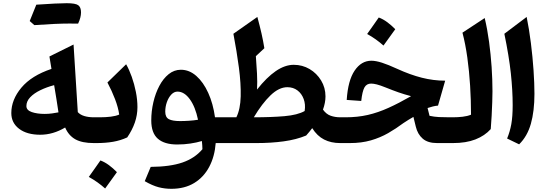

<svg xmlns="http://www.w3.org/2000/svg" viewBox="-20 -889 3407 1193"><path d="M299.8 -460.9 287.1 -538.1 437 -612.3 463.4 -192.4Q478 -175.8 503.9 -168Q529.8 -160.2 563 -160.2H563.5V0H563Q490.2 0 448.2 -23.4Q406.2 -46.9 384.8 -96.7Q309.6 -51.8 230 -51.8Q147.5 -51.8 98.9 -88.6Q50.3 -125.5 50.3 -186.5Q50.3 -269.5 113 -344.5Q175.8 -419.4 299.8 -460.9ZM316.4 -359.9Q270 -347.7 230.7 -328.6Q191.4 -309.6 167.7 -284.7Q144 -259.8 144 -230Q144 -204.1 177.5 -192.6Q210.9 -181.2 257.8 -181.2Q281.2 -181.2 303.7 -184.3Q326.2 -187.5 343.3 -190.9Q336.9 -234.9 330.6 -273.7Q324.2 -312.5 316.4 -359.9ZM411.1 -742.7Q330.1 -742.7 193.4 -732.9L164.6 -758.3Q185.1 -810.1 205.6 -859.9Q339.4 -869.1 394.5 -869.1Q449.7 -869.1 466.6 -856.2Q483.4 -843.3 483.4 -811.8Q483.4 -780.3 465.3 -742.2Z M604 107.9Q631.3 118.2 657 137.2Q682.6 156.2 706.5 180.7Q669.9 231.9 633.3 282.2Q610.8 262.2 585.7 244.1Q560.5 226.1 531.7 210.4Q550.3 184.1 568.4 158.7Q586.4 133.3 604 107.9ZM563.5 0Q553.7 0 548.8 -7.8Q543.9 -15.6 543.9 -36.6V-123.5Q543.9 -144.5 548.8 -152.3Q553.7 -160.2 563.5 -160.2H601.1Q637.2 -160.2 668.7 -164.1Q700.2 -168 720.7 -177.2Q714.4 -221.7 694.8 -272.9Q675.3 -324.2 647.5 -376.5L763.7 -489.7Q782.7 -456.5 798.6 -411.9Q814.5 -367.2 824.2 -318.4Q834 -269.5 834 -223.6Q834 -174.3 817.9 -127.7Q801.8 -81.1 770.5 -35.2Q729 -16.1 682.9 -8.1Q636.7 0 578.6 0Z M1104 -455.6Q1156.2 -455.6 1200 -417Q1243.7 -378.4 1273.9 -311.8Q1304.2 -245.1 1315.9 -160.2H1371.1V0H1320.3Q1314 83.5 1280 147.7Q1246.1 211.9 1186.8 248Q1127.4 284.2 1044.4 284.2Q1002.9 284.2 965.1 274.2Q927.2 264.2 879.4 236.8L916.5 147.9Q1037.6 147 1114 120.6Q1190.4 94.2 1237.8 38.1Q1237.3 13.2 1234.4 -12.7Q1201.7 -2.9 1162.8 2.9Q1124 8.8 1081.1 8.8Q1001.5 8.8 960.7 -27.1Q919.9 -63 919.9 -140.6Q919.9 -197.8 932.9 -253.7Q945.8 -309.6 970 -355.2Q994.1 -400.9 1028.1 -428.2Q1062 -455.6 1104 -455.6ZM1083 -319.8Q1061.5 -319.8 1044.2 -301.3Q1026.9 -282.7 1016.8 -254.2Q1006.8 -225.6 1006.8 -195.3Q1006.8 -160.2 1029.5 -148.4Q1052.2 -136.7 1098.1 -136.7Q1125 -136.7 1154.8 -138.7Q1184.6 -140.6 1210.4 -145Q1193.8 -225.1 1159.4 -272.5Q1125 -319.8 1083 -319.8Z M1805.2 -486.3Q1858.9 -486.3 1903.6 -460Q1948.2 -433.6 1975.3 -388.9Q2002.4 -344.2 2002.4 -290Q2002.4 -251 1986.8 -208Q2006.8 -179.7 2034.4 -169.9Q2062 -160.2 2094.2 -160.2H2094.7V0H2094.2Q2037.1 0 1993.9 -22Q1950.7 -43.9 1919.9 -92.8Q1912.1 -82 1902.6 -70.6Q1893.1 -59.1 1882.3 -46.9Q1821.3 -21.5 1742.7 -10.7Q1664.1 0 1574.2 0H1371.1Q1361.3 0 1356.4 -7.8Q1351.6 -15.6 1351.6 -36.6V-123.5Q1351.6 -144.5 1356.4 -152.3Q1361.3 -160.2 1371.1 -160.2H1448.7Q1473.6 -210.9 1475.6 -290.3Q1477.5 -369.6 1464.4 -469.2Q1451.2 -568.8 1430.2 -679.2L1579.1 -783.7Q1594.7 -725.6 1605 -680.7Q1615.2 -635.7 1622.6 -589.4L1569.8 -540Q1574.2 -485.8 1576.9 -431.9Q1579.6 -377.9 1577.1 -332.5Q1636.7 -408.2 1693.6 -447.3Q1750.5 -486.3 1805.2 -486.3ZM1765.6 -347.2Q1713.4 -347.2 1660.9 -296.6Q1608.4 -246.1 1557.1 -160.2Q1666 -160.2 1747.6 -167.2Q1829.1 -174.3 1873 -199.2Q1879.4 -240.2 1866.9 -273.9Q1854.5 -307.6 1828.1 -327.4Q1801.8 -347.2 1765.6 -347.2Z M2287.6 -511.7Q2314.9 -511.7 2353.8 -499.3Q2392.6 -486.8 2447.8 -461.4Q2528.8 -424.3 2601.3 -406Q2673.8 -387.7 2746.1 -387.7L2701.7 -232.9Q2685.5 -231.4 2668.9 -227.3Q2652.3 -223.1 2636.7 -217.8L2648.9 -169.4Q2677.7 -163.1 2707.3 -161.6Q2736.8 -160.2 2772 -160.2H2793.9V0H2695.8Q2638.2 0 2606.4 -27.6Q2574.7 -55.2 2563.5 -102.5L2548.8 -162.6Q2534.2 -154.3 2518.1 -144.5Q2502 -134.8 2486.3 -124Q2441.4 -90.3 2392.1 -62Q2342.8 -33.7 2284.4 -16.8Q2226.1 0 2153.8 0H2094.7Q2085 0 2080.1 -7.8Q2075.2 -15.6 2075.2 -36.6V-123.5Q2075.2 -144.5 2080.1 -152.3Q2085 -160.2 2094.7 -160.2H2128.4Q2201.7 -160.2 2265.4 -174.8Q2329.1 -189.5 2393.8 -218.8Q2458.5 -248 2534.2 -291.5Q2491.7 -302.7 2456.8 -314.9Q2421.9 -327.1 2377 -345.2Q2342.8 -358.9 2321.8 -364.3Q2300.8 -369.6 2286.1 -369.6Q2257.8 -369.6 2244.4 -345.5Q2231 -321.3 2224.6 -261.7L2134.3 -268.1Q2142.1 -389.2 2183.6 -450.4Q2225.1 -511.7 2287.6 -511.7ZM2333.5 -780.3Q2360.8 -770 2386.5 -751Q2412.1 -731.9 2436 -707.5Q2399.4 -656.2 2362.8 -606Q2340.3 -626 2315.2 -644Q2290 -662.1 2261.2 -677.7Q2279.8 -704.1 2297.9 -729.5Q2315.9 -754.9 2333.5 -780.3Z M2991.7 -776.9Q3008.3 -707.5 3018.8 -629.6Q3029.3 -551.8 3034.7 -473.1Q3040 -394.5 3040 -321.3Q3040 -295.4 3038.6 -254.9Q3037.1 -214.4 3034.9 -169.9Q3032.7 -125.5 3029.3 -86.9Q2992.2 -45.4 2934.1 -22.7Q2876 0 2793.9 0Q2784.2 0 2779.3 -7.8Q2774.4 -15.6 2774.4 -36.6V-123.5Q2774.4 -144.5 2779.3 -152.3Q2784.2 -160.2 2793.9 -160.2Q2824.2 -160.2 2854.2 -163.6Q2884.3 -167 2906.7 -176.3Q2906.7 -266.1 2901.1 -356.4Q2895.5 -446.8 2883.8 -531Q2872.1 -615.2 2853.5 -686Z M3252.4 -783.7Q3268.1 -707 3278.8 -620.8Q3289.6 -534.7 3295.2 -452.6Q3300.8 -370.6 3300.8 -306.2Q3300.8 -198.2 3278.6 -119.9Q3256.3 -41.5 3205.6 7.8L3130.9 -28.3Q3148.4 -70.3 3157 -117.4Q3165.5 -164.6 3165.5 -235.4Q3165.5 -327.6 3154.1 -433.8Q3142.6 -540 3113.8 -679.2Z"/></svg>

Font: Pinar-FD Bold
Style: Regular
Weight: 700
Designer: Amin Abedi
Version: Version 3.000